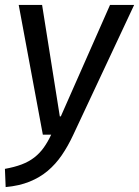

<svg xmlns="http://www.w3.org/2000/svg" viewBox="-37 -547 565 780"><path d="M260 2Q239 47 214 83.5Q189 120 157 147Q125 174 83 191Q41 208 -14 213L-17 139Q22 132 51 121Q80 110 102 93Q124 76 140.5 53Q157 30 171 0H137L39 -527H134L206 -74H210L410 -527H508Z"/></svg>

Font: Yekcdsyqcyvpieeyorgstswgcgt
Style: Regular
Weight: 400
Italic angle: -8°
Designer: Carrois Corporate & Edenspiekermann
Foundry: Carrois Corporate GbR & Edenspiekermann AG
Version: Version 2.001